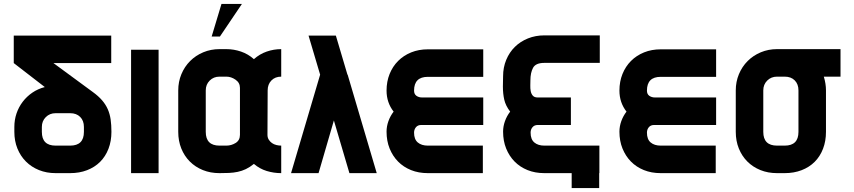

<svg xmlns="http://www.w3.org/2000/svg" viewBox="-20 -881 4347 977"><path d="M547 -210Q547 -163 532 -124Q517 -85 489.5 -57.5Q462 -30 423 -15Q384 0 337 0H263Q217 0 178.5 -15.5Q140 -31 112 -59Q84 -87 68.5 -125.5Q53 -164 53 -210V-235Q53 -271 64 -303.5Q75 -336 95.5 -363Q116 -390 144.5 -409.5Q173 -429 208 -438L50 -560V-700H546V-560H252Q303 -523 352 -486.5Q401 -450 452 -413Q481 -392 499.5 -370.5Q518 -349 528.5 -325Q539 -301 543 -273Q547 -245 547 -210ZM407 -210V-235Q407 -267 388 -286Q369 -305 337 -305H263Q233 -305 213 -285Q193 -265 193 -235V-210Q193 -140 263 -140H337Q407 -140 407 -210Z M787 0H647V-628H787V0Z M1341 -195Q1341 -181 1347.5 -170.5Q1354 -160 1364 -153Q1374 -146 1386.5 -143Q1399 -140 1411 -140V0Q1373 0 1337 -11Q1301 -22 1272 -47Q1251 -30 1231 -20.5Q1211 -11 1189.5 -6.5Q1168 -2 1145 -1Q1122 0 1097 0Q1051 0 1012.5 -15.5Q974 -31 946 -59Q918 -87 902.5 -125.5Q887 -164 887 -210V-421Q887 -465 903 -503.5Q919 -542 947.5 -570.5Q976 -599 1014.5 -615Q1053 -631 1097 -631H1132Q1170 -631 1206.5 -618.5Q1243 -606 1272 -580Q1301 -606 1337 -618.5Q1373 -631 1411 -631V-491Q1380 -491 1361 -471.5Q1342 -452 1342 -421Q1342 -364 1341.5 -308Q1341 -252 1341 -195ZM1201 -434Q1201 -460 1178.5 -475.5Q1156 -491 1132 -491H1097Q1067 -491 1047 -471Q1027 -451 1027 -421V-210Q1027 -140 1097 -140H1132Q1157 -140 1179 -153.5Q1201 -167 1201 -195ZM1107 -861H1211L1099 -695H1057Z M1689 -700 1748 -501H1749L1897 0H1758L1679 -268L1601 0H1461L1609 -501L1550 -700H1689Z M1983 -313Q1947 -359 1947 -420Q1947 -466 1962.5 -504.5Q1978 -543 2006 -571Q2034 -599 2072.5 -614.5Q2111 -630 2157 -630H2439V-490H2157Q2087 -490 2087 -420Q2087 -402 2099 -393.5Q2111 -385 2128 -385H2439V-245H2123Q2106 -245 2096.5 -233.5Q2087 -222 2087 -206Q2087 -172 2106 -156Q2125 -140 2157 -140H2437V0H2157Q2110 0 2071.5 -15.5Q2033 -31 2005.5 -59Q1978 -87 1962.5 -125.5Q1947 -164 1947 -211Q1947 -238 1956.5 -264.5Q1966 -291 1983 -313Z M3029 76H2889V0H2750Q2703 0 2664.5 -15.5Q2626 -31 2598.5 -59Q2571 -87 2555.5 -125.5Q2540 -164 2540 -211Q2540 -238 2549.5 -264.5Q2559 -291 2576 -313Q2553 -343 2546 -373.5Q2539 -404 2539 -441L2540 -493Q2540 -538 2556 -576.5Q2572 -615 2600 -642.5Q2628 -670 2666.5 -685.5Q2705 -701 2750 -701H3032V-561H2750Q2706 -561 2692.5 -536Q2679 -511 2679 -472Q2679 -461 2678.5 -446Q2678 -431 2680.5 -417.5Q2683 -404 2691 -394.5Q2699 -385 2716 -385H2885V-245H2716Q2699 -245 2689.5 -233.5Q2680 -222 2680 -206Q2680 -172 2699 -156Q2718 -140 2750 -140H3030V0H3029Z M3168 -313Q3132 -359 3132 -420Q3132 -466 3147.5 -504.5Q3163 -543 3191 -571Q3219 -599 3257.5 -614.5Q3296 -630 3342 -630H3624V-490H3342Q3272 -490 3272 -420Q3272 -402 3284 -393.5Q3296 -385 3313 -385H3624V-245H3308Q3291 -245 3281.5 -233.5Q3272 -222 3272 -206Q3272 -172 3291 -156Q3310 -140 3342 -140H3622V0H3342Q3295 0 3256.5 -15.5Q3218 -31 3190.5 -59Q3163 -87 3147.5 -125.5Q3132 -164 3132 -211Q3132 -238 3141.5 -264.5Q3151 -291 3168 -313Z M4257 -631V-491H4172Q4183 -455 4183 -421V-210Q4183 -163 4168 -124Q4153 -85 4125.5 -57.5Q4098 -30 4059 -15Q4020 0 3973 0H3934Q3888 0 3849.5 -15.5Q3811 -31 3783 -59Q3755 -87 3739.5 -125.5Q3724 -164 3724 -210V-421Q3724 -465 3740 -503.5Q3756 -542 3784.5 -570.5Q3813 -599 3851.5 -615Q3890 -631 3934 -631ZM4043 -210V-421Q4043 -453 4024 -472Q4005 -491 3973 -491H3934Q3904 -491 3884 -471Q3864 -451 3864 -421V-210Q3864 -140 3934 -140H3973Q4043 -140 4043 -210Z"/></svg>

Font: CAT North
Style: Regular
Weight: 400
Designer: Peter Wiegel
Foundry: Peter Wiegel
Version: Version 1.000